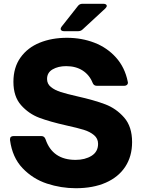

<svg xmlns="http://www.w3.org/2000/svg" viewBox="-20 -979 752 1016"><path d="M33 -238V-242Q33 -259 52 -259H199Q215 -259 221 -242Q258 -133 380 -133Q430 -133 464.5 -154.5Q499 -176 499 -218Q499 -246 477.5 -264Q456 -282 423.5 -292Q391 -302 332 -315Q243 -335 187.5 -356Q132 -377 91.5 -422.5Q51 -468 51 -546Q51 -622 88.5 -674.5Q126 -727 190 -753Q254 -779 334 -779Q412 -779 479.5 -753Q547 -727 594 -674.5Q641 -622 656 -547L657 -541Q657 -534 651.5 -529.5Q646 -525 638 -525H492Q476 -525 470 -541Q453 -583 417 -606Q381 -629 330 -629Q288 -629 258.5 -612Q229 -595 229 -561Q229 -535 249.5 -518.5Q270 -502 301.5 -492Q333 -482 390 -469Q479 -449 537 -427Q595 -405 637 -357Q679 -309 679 -227Q679 -152 643 -97Q607 -42 540 -12.5Q473 17 381 17Q303 17 228.5 -7.5Q154 -32 99.5 -89Q45 -146 33 -238ZM318 -814Q310 -814 305.5 -817.5Q301 -821 301 -826Q301 -831 306 -838L392 -947Q401 -959 416 -959H527Q535 -959 540 -956Q545 -953 545 -948Q545 -942 537 -934L418 -824Q408 -814 394 -814Z"/></svg>

Font: Open Sauce Two Black
Style: Regular
Weight: 900
Designer: Alfredo Marco Pradil
Foundry: Creative Sauce Fz LLC
Version: Version 1.477